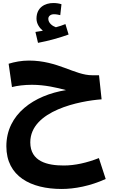

<svg xmlns="http://www.w3.org/2000/svg" viewBox="-20 -977 748 1268"><path d="M433 -749 412 -818C393 -810 372 -803 349 -797C326 -805 299 -825 299 -853C299 -870 314 -883 336 -883C352 -883 365 -880 378 -877L386 -949C371 -954 353 -957 332 -957C277 -957 221 -928 221 -854C221 -821 240 -793 263 -774C250 -772 235 -769 214 -766L231 -694C302 -707 381 -730 433 -749ZM678 205 633 67C554 98 476 116 401 116C293 116 180 90 180 -37C180 -248 511 -311 651 -321L634 -480H589C473 -480 362 -577 171 -577C122 -577 76 -568 37 -556L59 -402C93 -411 141 -417 191 -417C276 -417 356 -398 416 -382C205 -348 22 -224 22 -11C22 188 184 271 387 271C471 271 575 252 678 205Z"/></svg>

Font: Noto Sans Arabic UI Extra
Style: Regular
Weight: 800
Designer: Nadine Chahine - Monotype Design Team
Foundry: Monotype Imaging Inc.
Version: Version 1.900